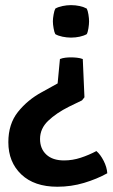

<svg xmlns="http://www.w3.org/2000/svg" viewBox="-20 -524 442 748"><path d="M398 151Q357.5 173.5 307.5 188.5Q257.5 203.5 203.5 203.5Q113.5 203.5 63 155.5Q12.5 107.5 12.5 30Q12.5 -41 50 -88Q87.5 -135 143 -165L204.5 -199L213.5 -294Q223.5 -298 234.5 -299.2Q245.5 -300.5 256.5 -300.5Q267.5 -300.5 279.8 -299.2Q292 -298 302.5 -294L309 -145L299.5 -133L249 -108.5Q199 -83.5 167.5 -53.2Q136 -23 136 17.5Q136 55.5 160.5 78.2Q185 101 229.5 101Q262.5 101 294.5 90.5Q326.5 80 355.5 64.5Q371 77.5 383.8 102.5Q396.5 127.5 398 151ZM256.5 -377.5Q240.5 -377.5 223.5 -381Q206.5 -384.5 195.5 -391Q191.5 -398 188.8 -413.8Q186 -429.5 186 -441Q186 -452 188.8 -467.5Q191.5 -483 195.5 -490.5Q206.5 -497 223.5 -500.5Q240.5 -504 256.5 -504Q274 -504 290.2 -500.5Q306.5 -497 318 -490.5Q322 -483 324.5 -467.5Q327 -452 327 -441Q327 -429.5 324.5 -413.8Q322 -398 318 -391Q306.5 -384.5 290.2 -381Q274 -377.5 256.5 -377.5Z"/></svg>

Font: Signika Medium
Style: Regular
Weight: 500
Designer: Anna Giedry
Foundry: Anna Giedry
Version: Version 2.000